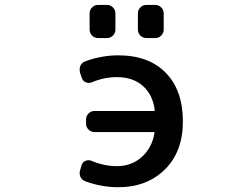

<svg xmlns="http://www.w3.org/2000/svg" viewBox="-20 -784 1040 792"><path d="M369.1 -239.3Q355.5 -239.3 345.2 -249.5Q335 -259.8 335 -273.4V-291Q335 -305.7 345.2 -315.9Q355.5 -326.2 369.1 -326.2H615.2Q619.1 -326.2 618.2 -330.1Q610.4 -392.6 570.3 -428.7Q529.3 -465.8 461.9 -465.8Q409.2 -465.8 358.4 -444.3Q345.7 -439.5 333.5 -444.8Q321.3 -450.2 317.4 -462.9L309.6 -485.4Q308.6 -491.2 308.6 -497.1Q308.6 -504.9 311.5 -512.7Q318.4 -526.4 332 -531.2Q399.4 -555.7 467.8 -555.7Q593.8 -555.7 664.1 -483.4Q734.4 -411.1 734.4 -283.2Q734.4 -158.2 660.2 -85Q585.9 -11.7 467.8 -11.7Q399.4 -11.7 332 -36.1Q318.4 -41 311.5 -54.7Q308.6 -62.5 308.6 -70.3Q308.6 -76.2 310.5 -82L316.4 -102.5Q320.3 -115.2 333 -120.6Q345.7 -126 358.4 -120.1Q410.2 -98.6 461.9 -98.6Q523.4 -98.6 566.4 -137.7Q607.4 -175.8 617.2 -235.4Q618.2 -239.3 613.3 -239.3ZM384.8 -627Q370.1 -627 359.9 -637.2Q349.6 -647.5 349.6 -662.1V-728.5Q349.6 -743.2 359.9 -753.4Q370.1 -763.7 384.8 -763.7H421.9Q435.5 -763.7 445.8 -753.4Q456.1 -743.2 456.1 -728.5V-662.1Q456.1 -647.5 445.8 -637.2Q435.5 -627 421.9 -627ZM584 -627Q569.3 -627 559.1 -637.2Q548.8 -647.5 548.8 -662.1V-728.5Q548.8 -743.2 559.1 -753.4Q569.3 -763.7 584 -763.7H621.1Q634.8 -763.7 645 -753.4Q655.3 -743.2 655.3 -728.5V-662.1Q655.3 -647.5 645 -637.2Q634.8 -627 621.1 -627Z"/></svg>

Font: Gen Jyuu Gothic L Monospace Medium
Style: Regular
Weight: 500
Designer: [Source Han Sans]
Ryoko NISHIZUKA  (kana & ideographs); Paul D. Hunt (Latin, Greek & Cyrillic); Wenlong ZHANG  (bopomofo
Version: Version 1.002.20150607